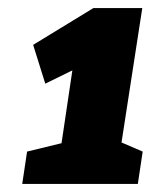

<svg xmlns="http://www.w3.org/2000/svg" viewBox="-20 -800 373 475"><path d="M277 -424 261 -456 333 -425 321 -345H35L47 -425L154 -451L129 -424L162 -646L204 -648L92 -593L62 -689L211 -780H332Z"/></svg>

Font: Bitter Thin Black
Style: Italic
Weight: 900
Italic angle: -9°
Version: Version 3.020